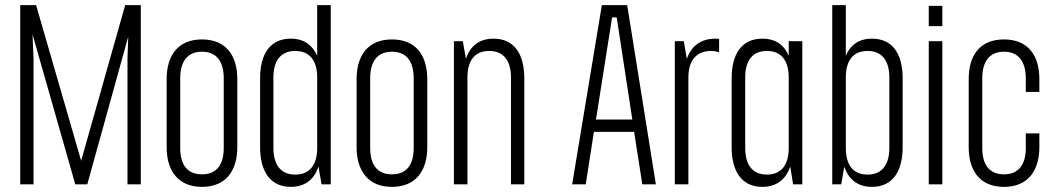

<svg xmlns="http://www.w3.org/2000/svg" viewBox="-20 -720 4124 750"><path d="M59 -700V0H111V-492L107 -586L274 0H321L481 -577L478 -494V0H530V-700H469L297 -92L121 -700Z M769 -566C675 -566 631 -503 631 -411V-145C631 -54 675 10 769 10C863 10 907 -54 907 -145V-411C907 -503 863 -566 769 -566ZM854 -142C854 -80 829 -39 769 -39C709 -39 684 -80 684 -142V-414C684 -476 709 -518 769 -518C829 -518 854 -476 854 -414Z M1272 -700H1219V-502C1201 -543 1168 -569 1116 -569C1033 -569 996 -506 996 -415V-145C996 -54 1033 10 1116 10C1173 10 1208 -21 1224 -69L1236 0H1272ZM1133 -521C1193 -521 1219 -479 1219 -418V-142C1219 -80 1193 -38 1133 -38C1074 -38 1048 -80 1048 -142V-418C1048 -479 1074 -521 1133 -521Z M1511 -566C1417 -566 1373 -503 1373 -411V-145C1373 -54 1417 10 1511 10C1605 10 1649 -54 1649 -145V-411C1649 -503 1605 -566 1511 -566ZM1596 -142C1596 -80 1571 -39 1511 -39C1451 -39 1426 -80 1426 -142V-414C1426 -476 1451 -518 1511 -518C1571 -518 1596 -476 1596 -414Z M1753 -559V0H1806V-418C1806 -479 1831 -521 1891 -521C1950 -521 1976 -479 1976 -418V0H2028V-414C2028 -506 1991 -569 1908 -569C1851 -569 1816 -539 1800 -490L1788 -559Z M2331 -700 2215 0H2268L2300 -205H2457L2489 0H2542L2430 -700ZM2308 -253 2371 -652H2389L2450 -253Z M2775 -569C2716 -569 2680 -539 2663 -490L2651 -559H2616V0H2669V-417C2669 -479 2696 -521 2758 -521C2770 -521 2780 -519 2789 -515V-568C2784 -569 2780 -569 2775 -569Z M2958 -569C2875 -569 2838 -506 2838 -415V-145C2838 -54 2875 10 2958 10C3015 10 3050 -21 3067 -69L3078 0H3114V-559H3061V-502C3044 -543 3011 -569 2958 -569ZM2976 -521C3035 -521 3061 -479 3061 -418V-142C3061 -80 3035 -38 2976 -38C2916 -38 2891 -80 2891 -142V-418C2891 -479 2916 -521 2976 -521Z M3231 0H3266L3278 -69C3294 -21 3329 10 3386 10C3469 10 3506 -54 3506 -145V-415C3506 -506 3469 -569 3386 -569C3334 -569 3301 -543 3284 -502V-700H3231ZM3369 -521C3428 -521 3454 -479 3454 -418V-142C3454 -80 3428 -38 3369 -38C3309 -38 3284 -80 3284 -142V-418C3284 -479 3309 -521 3369 -521Z M3608 -697V-618H3661V-697ZM3608 -559V0H3661V-559Z M4040 -361V-411C4040 -503 3996 -566 3902 -566C3807 -566 3764 -503 3764 -411V-145C3764 -54 3807 10 3902 10C3996 10 4040 -54 4040 -145V-199H3987V-142C3987 -80 3961 -39 3902 -39C3842 -39 3817 -80 3817 -142V-414C3817 -476 3842 -518 3902 -518C3961 -518 3987 -476 3987 -414V-361Z"/></svg>

Font: Modon Arabic
Style: Regular
Weight: 400
Designer: Ahmedzaza
Foundry: Ahmedzaza
Version: Version 2.010